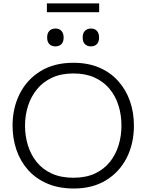

<svg xmlns="http://www.w3.org/2000/svg" viewBox="-20 -1093 858 1124"><path d="M412.5 10.5Q323 10.5 255.8 -18.8Q188.5 -48 143.5 -99Q98.5 -150 76 -216.5Q53.5 -283 53.5 -357.5Q53.5 -461 95.8 -544.5Q138 -628 217.8 -676.8Q297.5 -725.5 409.5 -725.5Q495 -725.5 561 -697.2Q627 -669 672.2 -618.2Q717.5 -567.5 740.8 -501Q764 -434.5 764 -357.5Q764 -252.5 721.8 -169.2Q679.5 -86 600.8 -37.8Q522 10.5 412.5 10.5ZM410 -52.5Q483.5 -52.5 536.5 -77.5Q589.5 -102.5 623.8 -145.8Q658 -189 674.5 -243.5Q691 -298 691 -357.5Q691 -421.5 673.2 -477Q655.5 -532.5 620.2 -574.2Q585 -616 532.5 -639.5Q480 -663 410 -663Q338 -663 284.8 -638.2Q231.5 -613.5 196.5 -570.5Q161.5 -527.5 144 -472.8Q126.5 -418 126.5 -357.5Q126.5 -297 143.5 -242Q160.5 -187 195 -144.2Q229.5 -101.5 283 -77Q336.5 -52.5 410 -52.5ZM511.5 -821.5Q490.5 -821.5 477.2 -834.5Q464 -847.5 464 -873.5Q464 -899.5 477.5 -912.8Q491 -926 512.5 -926Q534.5 -926 547.2 -912.2Q560 -898.5 560 -873.5Q560 -847.5 547 -834.5Q534 -821.5 511.5 -821.5ZM303.5 -821.5Q282.5 -821.5 269.2 -834.5Q256 -847.5 256 -873.5Q256 -899.5 269.5 -912.8Q283 -926 304.5 -926Q326.5 -926 339.5 -912.2Q352.5 -898.5 352.5 -873.5Q352.5 -847.5 339.5 -834.5Q326.5 -821.5 303.5 -821.5ZM254.5 -1021.5V-1073Q289 -1073 327.5 -1073Q366 -1073 407.5 -1073Q449.5 -1073 487.8 -1073Q526 -1073 560.5 -1073V-1021.5Q526 -1021.5 487.8 -1021.5Q449.5 -1021.5 407.5 -1021.5Q366 -1021.5 327.5 -1021.5Q289 -1021.5 254.5 -1021.5Z"/></svg>

Font: Commissioner Thin Light
Style: Regular
Weight: 300
Version: Version 1.000